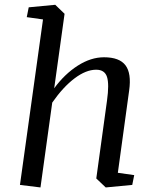

<svg xmlns="http://www.w3.org/2000/svg" viewBox="-20 -783 657 813"><path d="M540 0 427.7 10.7 387.7 -27.3 433.1 -356.9Q442.9 -426.8 433.1 -457.3Q423.3 -487.8 387.2 -487.8Q344.2 -487.8 295.7 -451.2Q247.1 -414.6 201.2 -348.6L151.4 10.7L64.5 0L162.1 -700.7L93.3 -710.4L101.6 -752L213.9 -762.7L253.4 -724.6L209.5 -409.2Q253.4 -469.2 309.1 -504.9Q364.7 -540.5 420.4 -540.5Q485.8 -540.5 511.5 -506.3Q537.1 -472.2 526.9 -399.9L479 -51.3L548.3 -41.5Z"/></svg>

Font: Noticia Text
Style: Italic
Weight: 400
Italic angle: -8°
Designer: JM Sole
Foundry: JM Sole
Version: Version 1.003